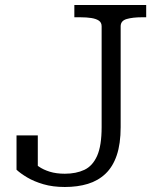

<svg xmlns="http://www.w3.org/2000/svg" viewBox="-20 -730 649 767"><path d="M277 -710H564V-661H547Q510 -661 486 -654Q462 -647 462 -625V-222Q462 -156 446.5 -110Q431 -64 401.5 -36Q372 -8 331 4.5Q290 17 239 17Q191 17 153.5 6Q116 -5 89 -21Q62 -37 46 -52V-189H131V-52Q114 -57 103.5 -64.5Q93 -72 90 -79Q87 -86 90.5 -89.5Q94 -93 104 -92Q116 -78 134.5 -65Q153 -52 179 -44Q205 -36 239 -36Q284 -36 317 -51.5Q350 -67 368 -107.5Q386 -148 386 -222V-625Q386 -640 375 -647.5Q364 -655 345 -658Q326 -661 301 -661H277Z"/></svg>

Font: Roboto Serif 20pt Light
Style: Regular
Weight: 300
Version: Version 1.008